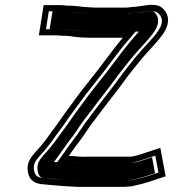

<svg xmlns="http://www.w3.org/2000/svg" viewBox="-20 -703 748 783"><path d="M247.2 -557H249.7C252.3 -557 258.1 -556 261.1 -556C271.5 -554.7 281.3 -553.3 290.4 -552L317.1 -550C327.7 -549.3 338.3 -549 349 -549H481C439.4 -500.6 393.2 -433.3 351.7 -383C319.7 -343.4 291.4 -305.8 260.7 -263C234 -227.9 224.1 -209.4 199 -177C189.1 -164.9 166.3 -130.5 155.8 -119C130.6 -84.4 84.7 -56 93.5 -3C99.2 31.8 120.2 47.1 160.2 49C187.8 51.5 214.4 54.3 243.1 56L276.8 58C290.6 59.3 303.9 59.7 316.7 59H488.7L515 57C538.2 52 561 46.9 582.7 40L655.5 16L633.8 -100C603.3 -89.9 572.9 -79.8 542.1 -70C529.1 -67.2 521.6 -64 508.1 -64H332.1C315.4 -62.7 281.3 -65.9 271.6 -67H260.6C264 -71.7 267.5 -76.7 271 -82L290.3 -109C307.1 -130.3 321.5 -150.3 335.1 -171C345.4 -188 375.6 -226.3 388 -243C420.1 -286.3 447.2 -318.7 479.5 -363C500.9 -393.7 533.1 -432.5 554.9 -460C584 -495.3 616.7 -525.1 643 -562C676.7 -609 669 -648.6 640.4 -671.5C614.9 -691.9 576.3 -680.7 538.1 -676C534.7 -676 530.7 -675.7 525.9 -675C516.8 -675 503 -672 493.4 -672H367.4C360.8 -672 354.2 -672.3 347.6 -673L320.9 -675C304.7 -676.4 278.1 -680 261.7 -680C259.6 -679.3 256.6 -679.3 252.7 -680C242.9 -681.3 234.4 -682 227 -682H158L138.5 -559H207.5C219.3 -559 235.3 -556.2 247.2 -557ZM211.5 -584H167.5L179.1 -657H223.1C231.9 -657 249.2 -653.3 260.2 -655C275.3 -654.6 298.5 -651.5 315 -650.1L341.4 -648.1C350.4 -647.2 355.8 -647 363.5 -647H489.5C503.4 -647 517.4 -650 522 -650H523.7C527.2 -650.5 532.4 -651 534.1 -651H535.7C579 -656.3 608.1 -662.8 622.7 -651.1C642.8 -635 649.5 -610.9 623.1 -574.1C599.1 -540.6 567.6 -511.8 536 -473.6C514.2 -446 482 -407.2 459.5 -375.1C427.1 -330.7 401.2 -299.8 368.4 -255.6C356.6 -239.6 326.1 -201.1 314.2 -181.7C300.5 -161 287.2 -142.5 270.8 -121.8L250.7 -93.7C246.7 -87.6 244.2 -83.9 240.9 -79.4L213.6 -42H266.3C279 -40.6 310.8 -37.8 329.1 -39H504.2C522.9 -39 534.1 -43.6 545 -45.9C568 -53.2 590.9 -60.7 613.3 -68.1L626.1 0.6L578.4 16.3C559.3 22.4 536.1 27.7 515.2 32.2L491.7 34H320C308 34.6 296.7 34.4 282.7 33.1L248.6 31C220.1 29.4 194.9 26.7 165.9 24.1C131.7 22.4 122.5 13.9 118.5 -10.7C112.5 -47 141.8 -61.6 174.7 -105.3C189 -121.8 209.5 -153.3 218 -163.5C245.2 -198.8 254.1 -216 280.3 -250.5C311.3 -293.5 338.9 -330.2 370.4 -369.3C412.9 -420.8 459.4 -488.3 499.2 -534.7L532.9 -574H352.9C342.9 -574 332.5 -574.3 322.8 -574.9L297.1 -576.9C287.4 -578.3 277.3 -579.6 266.6 -581H265.2C262.9 -581.2 259.9 -582 253.7 -582H250.3C242.6 -581.5 227.3 -584 211.5 -584ZM248.9 -582H253.7C262.9 -582 264.2 -581.3 267.1 -581H269C280.6 -579.5 289.4 -578.4 301.1 -576.7L325.4 -574.9C333.8 -574.3 343.8 -574 352.9 -574H546.1L516 -539C476 -492.4 429.5 -424.9 387.2 -373.5C355.6 -334.4 327.8 -297.5 296.9 -254.5C270.6 -219.8 261.6 -202.5 234.7 -167.7C225.9 -157.1 205.7 -125.9 191.4 -109.5C160.9 -68.5 126.5 -50.3 133.5 -8C138.3 21.4 148.3 23.2 167.2 24.1C196.4 25.5 222.9 29.5 250.8 31.1L285.6 33.2C297.6 34.3 308.6 34.5 318.9 34H490.2L509.6 32.5C530 28.1 549 23.7 567 18L612.2 3.2L600.1 -61.7C587.4 -57.6 571.6 -52.4 557.4 -47.9C546.5 -44.5 533.6 -39 504.2 -39H330.3C307.8 -37.8 279.4 -40.5 264.3 -42H199.9L224.3 -75.4C227.6 -80 230.3 -83.9 234.2 -89.8L254.1 -117.7C271.4 -139.5 284.2 -157.4 297.9 -178.1C309.4 -197 339.8 -235.5 351.8 -251.6C384.4 -295.6 410.7 -327 443 -371.2C465.2 -402.9 497.5 -441.9 519.3 -469.4C550.5 -507.2 582.1 -536 606.5 -570.2C635.5 -610.7 626.1 -640.2 607.7 -655C601.7 -659.8 587.8 -657.1 538.1 -651H534.3C533.1 -650.9 528.2 -650.3 526.5 -650H522.4C520.3 -649.8 508 -647 489.5 -647H363.5C354.8 -647 347.4 -647.3 338.2 -648.2L312 -650.2C295.1 -651.6 274.1 -654.3 262 -654.9C256 -654.4 234.1 -657 223.1 -657H194.1L182.5 -584H211.5C232.5 -584 242.7 -581.6 248.9 -582Z"/></svg>

Font: Tape
Style: Regular
Weight: 500
Foundry: Cannot Into Space Fonts
Version: Version 0.97